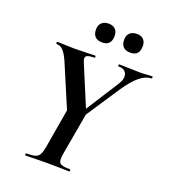

<svg xmlns="http://www.w3.org/2000/svg" viewBox="-146 -914 899 1019"><g transform="rotate(20 304.0 -404.5)"><path d="M311 -265 294 -282 450 -526Q473 -561 464.5 -587Q456 -613 420 -613Q416 -613 416 -619Q416 -625 420 -625Q443 -625 474.5 -623.5Q506 -622 538 -622Q559 -622 572.5 -623.5Q586 -625 605 -625Q608 -625 608 -619Q608 -613 605 -613Q574 -613 540.5 -586.5Q507 -560 469 -504ZM117 0Q113 0 113 -6Q113 -12 117 -12Q149 -12 166 -17Q183 -22 191 -37Q199 -52 204 -81L243 -310L344 -319L302 -81Q294 -38 304.5 -25Q315 -12 363 -12Q366 -12 366 -6Q366 0 363 0Q338 0 307.5 -1Q277 -2 241 -2Q204 -2 173 -1Q142 0 117 0ZM254 -271 139 -542Q123 -579 106.5 -596Q90 -613 70 -613Q66 -613 66 -619Q66 -625 70 -625Q92 -625 118 -623.5Q144 -622 167 -622Q196 -622 229.5 -623.5Q263 -625 282 -625Q286 -625 286 -619Q286 -613 282 -613Q248 -613 238 -604.5Q228 -596 237 -573L344 -317ZM452 -703Q398 -703 398 -758Q398 -782 412.5 -795.5Q427 -809 452 -809Q476 -809 489.5 -795.5Q503 -782 503 -758Q503 -703 452 -703ZM293 -703Q239 -703 239 -758Q239 -782 253.5 -795.5Q268 -809 293 -809Q317 -809 330.5 -795.5Q344 -782 344 -758Q344 -703 293 -703Z"/></g></svg>

Font: Cormorant Light
Style: Bold Italic
Weight: 700
Italic angle: -10°
Version: Version 4.000